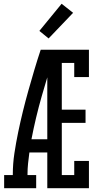

<svg xmlns="http://www.w3.org/2000/svg" viewBox="-20 -999 540 1019"><path d="M2 0V-70H48V-74Q48 -130 56.5 -186Q65 -242 76.5 -297.5Q88 -353 101.5 -408Q115 -463 130.5 -518Q146 -573 162 -627Q178 -681 196 -735H231V-725L270 -714Q234 -602 201.5 -488.5Q169 -375 147 -260H231V-190H136Q132 -161 129 -132Q126 -103 126 -74V-70H172V0ZM231 0V-735H452V-590H374V-665H308V-417H434V-347H308V-70H374V-145H452V0ZM238 -795 189 -835 307 -979 368 -931Z"/></svg>

Font: Iosevka Curly Slab
Style: Regular
Weight: 400
Monospace: yes
Designer: Belleve Invis
Foundry: Belleve Invis
Version: Version 22.1.2; ttfautohint (v1.8.4)